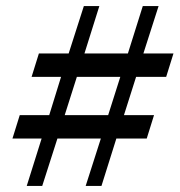

<svg xmlns="http://www.w3.org/2000/svg" viewBox="-20 -612 591 632"><path d="M68 0 117 -156H21L45 -233H142L181 -359H84L108 -436H206L256 -592H307L258 -436H401L450 -592H502L452 -436H551L527 -359H428L388 -233H487L463 -156H363L314 0H262L312 -156H169L119 0ZM193 -233H336L376 -359H233Z"/></svg>

Font: Platypi
Style: Italic
Weight: 400
Italic angle: -13°
Designer: David Sargent
Foundry: Bolt Cutter Type
Version: Version 1.200; ttfautohint (v1.8.4.7-5d5b)